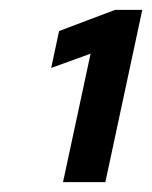

<svg xmlns="http://www.w3.org/2000/svg" viewBox="-20 -720 309 390"><path d="M84 -350ZM269 -700 194 -350H108L164 -611L84 -582L100 -657L214 -700Z"/></svg>

Font: Rosa Sans
Style: Bold Italic
Weight: 700
Italic angle: -12°
Designer: Pentagram / MCKL
Foundry: Pentagram / MCKL
Version: Version 1.005;September 16, 2019;FontCreator 11.5.0.2425 64-